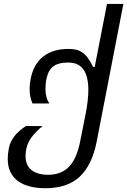

<svg xmlns="http://www.w3.org/2000/svg" viewBox="-20 -763 656 990"><path d="M213.9 207.5Q168.5 207.5 132.6 198Q96.7 188.5 71.5 169.7Q46.4 150.9 33.2 122.8Q20 94.7 20 57.1Q20 43 21.7 27.6Q23.4 12.2 25.9 0Q32.7 -32.7 53.5 -59.8Q74.2 -86.9 113.8 -113.3L199.2 -112.8Q162.6 -82.5 142.8 -55.4Q123 -28.3 116.2 1.5Q114.3 9.8 113 20.5Q111.8 31.2 111.8 41.5Q111.8 89.8 142.8 114Q173.8 138.2 228 138.2Q294.4 138.2 334.7 97.9Q375 57.6 393.1 -32.7L421.9 -177.2Q435.5 -247.1 435.5 -299.3Q435.5 -440.4 333.5 -440.4H332H328.6Q282.7 -440.4 256.6 -422.1Q230.5 -403.8 220.7 -361.8Q217.3 -347.2 215.8 -331.5Q214.4 -315.9 214.4 -303.7Q214.4 -257.8 234.9 -229.5H147.5Q132.8 -262.2 132.8 -304.2Q132.8 -332 139.2 -361.8Q154.8 -434.6 204.3 -472.7Q253.9 -510.7 333 -510.7Q354 -510.7 371.1 -507.1Q388.2 -503.4 403.3 -493.4Q418.5 -483.4 432.1 -465.3Q445.8 -447.3 460 -418H468.3L531.7 -742.7H616.2L478.5 -32.7Q455.1 87.4 391.6 147.5Q328.1 207.5 213.9 207.5Z"/></svg>

Font: Hack
Style: Italic
Weight: 400
Italic angle: -11°
Monospace: yes
Designer: Christopher Simpkins
Foundry: Christopher Simpkins
Version: Version 2.019; ttfautohint (v1.4.1) -l 4 -r 80 -G 350 -x 0 -